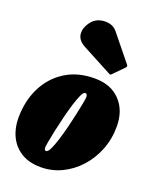

<svg xmlns="http://www.w3.org/2000/svg" viewBox="-154 -919 818 1017"><g transform="rotate(20 255.0 -411.0)"><path d="M2 -195Q2 -290 39.2 -365.8Q76.5 -441.5 146 -485.8Q215.5 -530 311.5 -530Q403 -530 455.2 -475Q507.5 -420 507.5 -330Q507.5 -259 483 -197.2Q458.5 -135.5 415.8 -88.8Q373 -42 318 -16Q263 10 201.5 10Q136.5 10 92 -17.2Q47.5 -44.5 24.8 -91Q2 -137.5 2 -195ZM189 -100Q189 -92.5 191 -86.2Q193 -80 199.5 -80Q209.5 -80 220.8 -103Q232 -126 243.5 -162.5Q255 -199 265.5 -241Q276 -283 284.2 -321.5Q292.5 -360 297.5 -387Q302.5 -414 302.5 -420Q302.5 -427 300 -433.5Q297.5 -440 290 -440Q280.5 -440 269.5 -416.8Q258.5 -393.5 247.2 -356.5Q236 -319.5 225.5 -277.2Q215 -235 206.8 -196.2Q198.5 -157.5 193.8 -131.2Q189 -105 189 -100ZM187 -800Q203.5 -820 230.2 -827.8Q257 -835.5 284 -829.8Q311 -824 328 -803L445 -658.5Q454 -649.5 445.5 -640.5L388.5 -582.5Q384.5 -578 381.8 -577Q379 -576 373.5 -579.5L205.5 -668.5Q163 -691 160 -727Q157 -763 187 -800Z"/></g></svg>

Font: Besley* Condensed Fatface
Style: Italic
Weight: 900
Width: 3
Italic angle: -13°
Designer: Owen Earl
Foundry: indestructible type*
Version: Version 3.000; ttfautohint (v1.8.3)